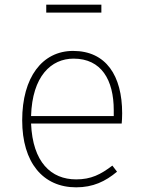

<svg xmlns="http://www.w3.org/2000/svg" viewBox="-20 -791 610 822"><path d="M414 -737V-771H178V-737ZM503 -306C503 -467 434 -573 293 -573C161 -573 75 -460 75 -276C75 -95 164 11 306 11C378 11 431 -14 481 -56L461 -82C411 -44 370 -23 306 -23C199 -23 120 -96 113 -262H501C502 -272 503 -289 503 -306ZM467 -294H113C118 -465 199 -540 295 -540C414 -540 467 -449 467 -319Z"/></svg>

Font: Glow Sans SC Normal ExtraLight
Style: Regular
Weight: 200
Designer: Ryoko NISHIZUKA (kana, bopomofo & ideographs); Paul D. Hunt (Latin, Greek & Cyrillic); Sandoll Communications, Soo-young
Version: Version 0.93